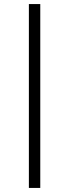

<svg xmlns="http://www.w3.org/2000/svg" viewBox="-20 -763 340 944"><path d="M122 161V-743H178V161Z"/></svg>

Font: Saira Expanded Light
Style: Regular
Weight: 300
Width: 7
Designer: Hector Gatti with collaboration of the Omnibus-Type team
Foundry: Omnibus-Type
Version: Version 1.101